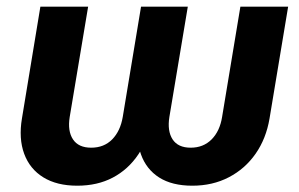

<svg xmlns="http://www.w3.org/2000/svg" viewBox="-20 -556 912 585"><path d="M215.3 9.8Q153.3 9.8 112.1 -15.6Q70.8 -41 53.7 -87.4Q36.6 -133.8 46.9 -195.3L103 -535.6H248.5L192.4 -199.7Q185.5 -156.7 202.4 -131.3Q219.2 -106 257.8 -106Q296.9 -106 321.8 -131.3Q346.7 -156.7 354 -199.7L409.7 -535.6H552.2L496.1 -199.7Q489.3 -156.7 505.9 -131.3Q522.5 -106 561 -106Q599.6 -106 624.8 -131.3Q649.9 -156.7 656.7 -199.7L712.4 -535.6H857.9L801.3 -195.3Q791 -133.8 758.8 -87.6Q726.6 -41.5 677.2 -15.9Q627.9 9.8 565.9 9.8Q504.4 9.8 465.1 -15.1Q425.8 -40 409.4 -85.9Q393.1 -131.8 400.9 -195.3H446.3Q432.6 -131.8 401.6 -85.7Q370.6 -39.6 323.7 -14.9Q276.9 9.8 215.3 9.8Z"/></svg>

Font: Inter 20pt
Style: Bold Italic
Weight: 700
Italic angle: -9.3988°
Version: Version 4.001;git-66647c0bb